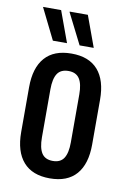

<svg xmlns="http://www.w3.org/2000/svg" viewBox="-80 -723 521 782"><g transform="rotate(10 181.0 -332.5)"><path d="M181.5 8.5Q109 8.5 71.8 -34Q34.5 -76.5 34.5 -157V-342.5Q34.5 -423 71.8 -465.2Q109 -507.5 181.5 -507.5Q254 -507.5 291 -465.2Q328 -423 328 -342.5V-157Q328 -76.5 291 -34Q254 8.5 181.5 8.5ZM181.5 -63.5Q213 -63.5 227 -85.2Q241 -107 241 -150.5V-349Q241 -392.5 227 -414Q213 -435.5 181.5 -435.5Q149.5 -435.5 135.5 -414Q121.5 -392.5 121.5 -349V-150.5Q121.5 -107 135.5 -85.2Q149.5 -63.5 181.5 -63.5ZM108.5 -674.5 155.5 -546H97L33.5 -674.5ZM219 -674.5 266 -546H207.5L144 -672V-674.5Z"/></g></svg>

Font: Anek Latin Condensed Medium
Style: Regular
Weight: 500
Width: 3
Designer: Yesha Goshar
Foundry: Ek Type
Version: Version 1.003